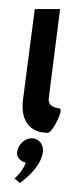

<svg xmlns="http://www.w3.org/2000/svg" viewBox="-20 -294 154 425"><path d="M86 0C96 0 122 -52 112 -54C108 -55 85 -56 88 -77L113 -274H57L31 -74C25 -28 45 0 86 0ZM50 12C35 12 20 26 18 42C16 54 25 63 37 66C30 87 12 101 12 101L24 111C46 95 71 71 75 42C77 26 66 12 50 12Z"/></svg>

Font: Hussar Tani
Style: DwaKurs
Weight: 700
Foundry: Cannot Into Space Fonts
Version: Version 0.92